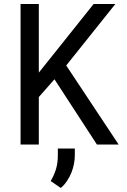

<svg xmlns="http://www.w3.org/2000/svg" viewBox="-20 -731 640 971"><path d="M255.4 -330.1 176.3 -240.2V0H84V-710.9H176.3V-363.8L245.1 -449.7L453.6 -710.9H563.5L314.9 -399.9L580.1 0H470.2ZM358.4 54.2Q358.4 74.7 354.2 97.2Q350.1 119.6 341.3 141.6Q332.5 163.6 319.1 183.8Q305.7 204.1 287.6 219.7L236.3 184.6Q254.4 154.3 263.4 123.3Q272.5 92.3 272.5 55.7V20H358.4Z"/></svg>

Font: Roboto Mono
Style: Regular
Weight: 400
Designer: Google
Version: Version 2.000985; 2015; ttfautohint (v1.3)